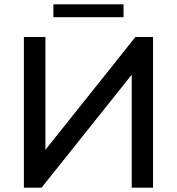

<svg xmlns="http://www.w3.org/2000/svg" viewBox="-20 -872 822 892"><path d="M691 0V-700H609L191 -176V-700H91V0H173L592 -525V0ZM228 -792H554V-852H228Z"/></svg>

Font: Chess Sans Medium
Style: Regular
Weight: 500
Designer: Wolf Bōese
Foundry: Wolf Bōese
Version: Version 7.223;Glyphs 3.3 (3306)